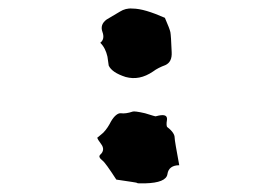

<svg xmlns="http://www.w3.org/2000/svg" viewBox="-20 -426 640 444"><path d="M361.3 -384.8C330.1 -398.4 305.7 -406.2 286.1 -406.2C275.4 -407.2 265.6 -404.3 257.8 -399.4L226.6 -380.9C215.8 -373 212.9 -363.3 216.8 -352.5C220.7 -341.8 219.7 -333 211.9 -327.1C220.7 -318.4 225.6 -307.6 228.5 -294.9C230.5 -282.2 231.4 -275.4 231.4 -274.4C236.3 -263.7 249 -254.9 270.5 -248C292 -242.2 312.5 -246.1 334 -260.7C341.8 -266.6 351.6 -271.5 362.3 -275.4C373 -280.3 377.9 -290 377 -305.7C376 -331.1 375 -346.7 374 -351.6C373 -356.4 369.1 -367.2 361.3 -384.8ZM340.8 -157.2C339.8 -156.2 332 -159.2 315.4 -164.1C298.8 -168 289.1 -168.9 287.1 -168C275.4 -164.1 266.6 -163.1 259.8 -164.1C252.9 -165 244.1 -158.2 236.3 -144.5C232.4 -136.7 226.6 -127 218.8 -119.1L206.1 -108.4C205.1 -108.4 205.1 -108.4 205.1 -107.4C205.1 -105.5 208 -100.6 213.9 -92.8C220.7 -84 219.7 -75.2 211.9 -68.4C208 -64.5 210 -60.5 215.8 -55.7C221.7 -51.8 232.4 -36.1 249 -10.7C280.3 -5.9 296.9 -3.9 296.9 -2.9C297.9 -2 300.8 -2 308.6 -2H315.4C347.7 -2.9 365.2 -9.8 367.2 -23.4C369.1 -37.1 378.9 -43.9 394.5 -43.9C387.7 -81.1 383.8 -102.5 383.8 -108.4C383.8 -114.3 378.9 -123 367.2 -131.8C365.2 -132.8 364.3 -138.7 366.2 -149.4C367.2 -160.2 358.4 -162.1 340.8 -157.2Z"/></svg>

Font: Hermetico
Style: Regular
Weight: 400
Version: Version 1.0